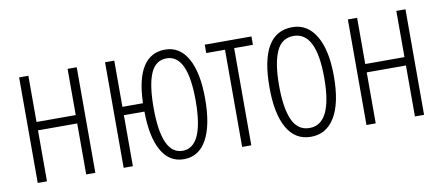

<svg xmlns="http://www.w3.org/2000/svg" viewBox="-55 -740 2191 949"><g transform="rotate(-10 1040.5 -265.0)"><path d="M117.2 -529.8V-297.9H314V-529.8H359.9V0H314V-255.9H117.2V0H70.8V-529.8Z M699.2 -266.1Q699.2 -32.2 804.2 -32.2Q910.2 -32.2 910.2 -266.1Q910.2 -496.1 804.2 -496.1Q749 -496.1 724.1 -438.5Q699.2 -380.9 699.2 -266.1ZM958 -266.1Q958 -133.8 918.5 -62Q878.9 9.8 803.2 9.8Q730 9.8 690.9 -60.1Q652.3 -129.4 651.4 -255.9H548.3V0H502V-529.8H548.3V-297.9H651.4Q658.7 -540 805.2 -540Q877.9 -540 918 -468.8Q958 -397.5 958 -266.1Z M1236.8 -529.8V-487.8H1142.6V0H1096.7V-487.8H1002.4V-529.8Z M1329.1 -266.1Q1329.1 -151.9 1356.4 -92.8Q1383.3 -34.2 1441.9 -34.2Q1555.7 -34.2 1555.7 -266.1Q1555.7 -496.1 1441.9 -496.1Q1382.3 -496.1 1356 -438.5Q1329.1 -379.4 1329.1 -266.1ZM1604 -266.1Q1604 -131.8 1562 -61.5Q1519.5 9.8 1440.9 9.8Q1362.8 9.8 1321.8 -61.5Q1280.8 -132.8 1280.8 -266.1Q1280.8 -540 1442.9 -540Q1519 -540 1561.5 -468.3Q1604 -396.5 1604 -266.1Z M1767.1 -529.8V-297.9H1963.9V-529.8H2009.8V0H1963.9V-255.9H1767.1V0H1720.7V-529.8Z"/></g></svg>

Font: Germano
Style: Regular
Weight: 300
Width: 3
Foundry: Ascender Corporation
Version: Version 1.10; ttfautohint (v1.5)